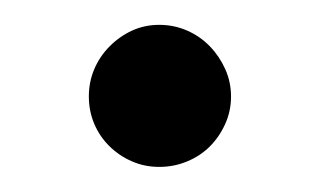

<svg xmlns="http://www.w3.org/2000/svg" viewBox="-20 -114 254 153"><path d="M164.1 -37.1Q164.1 -25.4 159.4 -15.1Q154.8 -4.9 147.2 2.7Q139.6 10.3 129.2 14.6Q118.7 19 106.9 19Q95.2 19 85.2 14.6Q75.2 10.3 67.4 2.7Q59.6 -4.9 55.2 -15.1Q50.8 -25.4 50.8 -37.1Q50.8 -48.8 55.2 -59.1Q59.6 -69.3 67.4 -77.1Q75.2 -85 85.2 -89.6Q95.2 -94.2 106.9 -94.2Q118.7 -94.2 129.2 -89.6Q139.6 -85 147.2 -77.1Q154.8 -69.3 159.4 -59.1Q164.1 -48.8 164.1 -37.1Z"/></svg>

Font: Redressed
Style: Regular
Weight: 400
Designer: Astigmatic (AOETI)
Foundry: Astigmatic (AOETI)
Version: Version 1.000